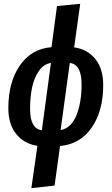

<svg xmlns="http://www.w3.org/2000/svg" viewBox="-20 -772 587 1010"><path d="M522.9 -324.2Q522.9 -188 462.2 -100.6Q401.4 -13.2 295.9 -3.9L267.1 204.1L145 217.8L176.8 -4.9Q107.9 -15.1 65.9 -66.2Q23.9 -117.2 23.9 -203.1Q23.9 -340.3 84.7 -428Q145.5 -515.6 251 -523.9L279.8 -740.2L401.9 -752L370.1 -522.9Q439 -513.2 481 -462.2Q522.9 -411.1 522.9 -324.2ZM138.2 -199.2Q138.2 -94.2 200.2 -86.9L248 -440.9Q210.9 -435.5 185.5 -400.1Q160.2 -364.7 149.2 -313.7Q138.2 -262.7 138.2 -199.2ZM298.8 -87.9Q327.1 -92.3 348.9 -113.8Q370.6 -135.3 383.5 -168.9Q396.5 -202.6 402.8 -242.7Q409.2 -282.7 409.2 -328.1Q409.2 -433.6 347.2 -440.9Z"/></svg>

Font: Fira Sans Compressed Medium
Style: Italic
Weight: 500
Width: 3
Italic angle: -8°
Designer: Carrois Corporate & Edenspiekermann AG
Foundry: Carrois Corporate GbR & Edenspiekermann AG
Version: Version 4.203;PS 004.203;hotconv 1.0.88;makeotf.lib2.5.64775